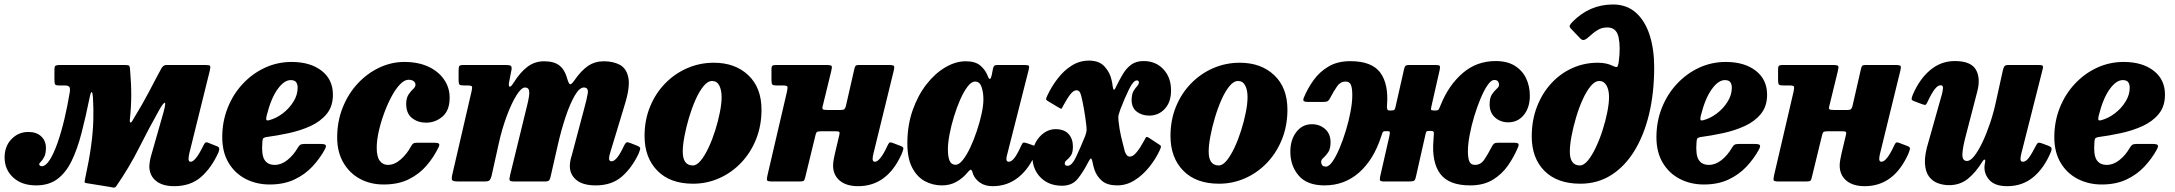

<svg xmlns="http://www.w3.org/2000/svg" viewBox="-62 -810 9706 857"><path d="M874.5 -495 783.5 -127.5Q782 -122.5 780.8 -113.8Q779.5 -105 779.5 -101.5Q779.5 -88 789 -88Q810.5 -88 846 -160.5Q850.5 -170 854.5 -173.2Q858.5 -176.5 867 -173L908 -156.5Q922 -151.5 913 -129.5Q881.5 -60 834.8 -19.5Q788 21 715.5 21Q662.5 21 633.5 -3.2Q604.5 -27.5 604.5 -68.5Q604.5 -74 606.5 -87.5Q608.5 -101 611.5 -111.5L668 -309.5Q680.5 -356 671.8 -351Q663 -346 645 -312.5Q602 -236 558.5 -149.5Q515 -63 457 21Q452 28.5 443.2 27.2Q434.5 26 426.5 24L321 7Q315.5 5.5 315.5 1.5Q315.5 -2.5 317.5 -10.5Q336 -95.5 344.5 -158Q353 -220.5 354.5 -271.5Q356 -322.5 353 -373.5Q351.5 -397.5 347.5 -399Q343.5 -400.5 338.5 -376.5Q320.5 -288 301.8 -215.8Q283 -143.5 257.5 -91.2Q232 -39 194 -10.8Q156 17.5 99.5 17.5Q35 17.5 -3.2 -17.8Q-41.5 -53 -41.5 -107.5Q-41.5 -157 -10.8 -189Q20 -221 64.5 -221Q101 -221 122 -201.2Q143 -181.5 143 -150Q143 -124.5 135.5 -110Q128 -95.5 120.5 -88.2Q113 -81 113 -77.5Q113 -72.5 116.8 -70.2Q120.5 -68 124 -68Q142 -68 160 -96.2Q178 -124.5 194.8 -172.2Q211.5 -220 225.5 -278.8Q239.5 -337.5 249.5 -399Q252 -415.5 247.5 -422Q243 -428.5 227 -428.5H203.5Q187.5 -428.5 184.2 -433Q181 -437.5 181 -453.5V-500Q181 -514.5 186.8 -517.2Q192.5 -520 206 -520H490.5Q508 -520 512.8 -517.8Q517.5 -515.5 518.5 -500Q524 -436.5 523.8 -383.5Q523.5 -330.5 517.5 -275.5Q516.5 -267 519.5 -263.8Q522.5 -260.5 528 -269.5Q554.5 -313 572.2 -344.2Q590 -375.5 603.2 -400.5Q616.5 -425.5 629 -450Q641.5 -474.5 658 -504Q666.5 -520 681 -520H853Q872.5 -520 875.5 -516Q878.5 -512 874.5 -495Z M930 -197.5Q930 -268 954.5 -329.2Q979 -390.5 1022 -436.2Q1065 -482 1120.8 -507.8Q1176.5 -533.5 1239.5 -533.5Q1323 -533.5 1373.5 -494.2Q1424 -455 1424 -387.5Q1424 -335.5 1396.5 -301.8Q1369 -268 1324.2 -247.5Q1279.5 -227 1227.2 -215.8Q1175 -204.5 1125.5 -198Q1115.5 -196 1112.5 -191.8Q1109.5 -187.5 1109 -175Q1104.5 -119.5 1118.5 -96.8Q1132.5 -74 1164.5 -74Q1193 -74 1220.2 -95.2Q1247.5 -116.5 1268.5 -152.5Q1273 -160.5 1278.8 -164Q1284.5 -167.5 1298.5 -167.5H1367.5Q1387.5 -167.5 1391.5 -162.5Q1395.5 -157.5 1387.5 -142.5Q1365.5 -102 1332 -66.2Q1298.5 -30.5 1251.5 -8.5Q1204.5 13.5 1142 13.5Q1082.5 13.5 1034.2 -11.5Q986 -36.5 958 -83.8Q930 -131 930 -197.5ZM1139.5 -273.5Q1171.5 -282 1200.5 -304.2Q1229.5 -326.5 1248 -356.5Q1266.5 -386.5 1266.5 -417.5Q1267 -432 1260.5 -442.2Q1254 -452.5 1235.5 -452.5Q1206.5 -452.5 1177.2 -412.2Q1148 -372 1128.5 -295Q1125 -281 1126.5 -275.8Q1128 -270.5 1139.5 -273.5Z M1945 -374Q1945 -317 1913.2 -289.8Q1881.5 -262.5 1839.5 -262.5Q1803.5 -262.5 1777.2 -283Q1751 -303.5 1751 -346.5Q1751.5 -373.5 1761.8 -388.5Q1772 -403.5 1782.2 -412.8Q1792.5 -422 1792.5 -432Q1792.5 -441 1784.5 -447.5Q1776.5 -454 1761.5 -454Q1743 -454 1723 -433Q1703 -412 1684.8 -377.5Q1666.5 -343 1651.8 -302.5Q1637 -262 1628.2 -222Q1619.5 -182 1619.5 -150.5Q1619.5 -110 1633.2 -92Q1647 -74 1669.5 -74Q1698.5 -74 1726 -97.8Q1753.5 -121.5 1772.5 -156.5Q1777 -165 1782 -169Q1787 -173 1801 -173H1876.5Q1892 -173 1896.8 -169Q1901.5 -165 1895.5 -152.5Q1874.5 -109 1842.2 -71.2Q1810 -33.5 1763 -10Q1716 13.5 1650.5 13.5Q1591 13.5 1544.2 -12Q1497.5 -37.5 1470.2 -84.8Q1443 -132 1443 -196Q1443 -268.5 1467.8 -330.2Q1492.5 -392 1535 -437.5Q1577.5 -483 1631.2 -508.2Q1685 -533.5 1743 -533.5Q1804.5 -533.5 1849.8 -512.5Q1895 -491.5 1920 -455.2Q1945 -419 1945 -374Z M2007 -520H2193.5Q2210 -520 2216.8 -516.8Q2223.5 -513.5 2221 -498L2210.5 -444Q2207 -425.5 2212.8 -423.2Q2218.5 -421 2231 -441.5Q2260 -487.5 2292.5 -512Q2325 -536.5 2366.5 -536.5Q2412 -536.5 2436 -516.8Q2460 -497 2470 -458Q2477 -434.5 2483 -433.8Q2489 -433 2502 -451.5Q2532 -495 2562.8 -515.8Q2593.5 -536.5 2633.5 -536.5Q2674.5 -536.5 2704.5 -520.8Q2734.5 -505 2742.8 -462.8Q2751 -420.5 2726 -341L2661.5 -128Q2656.5 -112 2656.5 -103Q2656.5 -90 2667.5 -90Q2691.5 -90 2723.5 -160Q2730 -172 2734 -174.2Q2738 -176.5 2750.5 -172L2777 -161.5Q2793.5 -155.5 2795.2 -150Q2797 -144.5 2789 -125.5Q2759.5 -62 2714.2 -22.2Q2669 17.5 2597 17.5Q2539.5 17.5 2510.5 -6.8Q2481.5 -31 2481.5 -68.5Q2481.5 -80.5 2484 -93.2Q2486.5 -106 2490 -116L2543 -315.5Q2557.5 -367.5 2561.5 -393.5Q2565.5 -419.5 2544 -419.5Q2524.5 -419.5 2503.5 -383.5Q2482.5 -347.5 2463 -289.5Q2443.5 -231.5 2428.5 -166L2395.5 -21Q2393 -9.5 2388.8 -4.8Q2384.5 0 2370.5 0H2235Q2215.5 0 2213 -5.2Q2210.5 -10.5 2214.5 -27L2290 -336Q2302 -383 2300.2 -401.2Q2298.5 -419.5 2281.5 -419.5Q2265 -419.5 2243 -384.2Q2221 -349 2199.8 -291.8Q2178.5 -234.5 2164 -168.5L2132 -24.5Q2128.5 -11.5 2123.5 -5.8Q2118.5 0 2102 0H1984.5Q1959.5 0 1956 -6.2Q1952.5 -12.5 1957 -31.5L2042.5 -401Q2046.5 -418 2044.8 -423.2Q2043 -428.5 2025 -428.5H2009.5Q1994 -428.5 1989.5 -432Q1985 -435.5 1985 -453V-495Q1985 -510.5 1988.2 -515.2Q1991.5 -520 2007 -520Z M2815 -203Q2815 -274.5 2839.8 -334.5Q2864.5 -394.5 2907.5 -438.2Q2950.5 -482 3006.2 -506Q3062 -530 3124 -530Q3219.5 -530 3278.2 -474.2Q3337 -418.5 3337 -320.5Q3337 -249 3312.8 -188.5Q3288.5 -128 3246 -83.5Q3203.5 -39 3148.2 -14.5Q3093 10 3031.5 10Q2929 10 2872 -48.2Q2815 -106.5 2815 -203ZM2985.5 -133.5Q2985.5 -71.5 3030.5 -71.5Q3048 -71.5 3066 -93.5Q3084 -115.5 3100.8 -151.2Q3117.5 -187 3130.5 -228.2Q3143.5 -269.5 3151.2 -308.8Q3159 -348 3159 -376.5Q3159 -408 3148.5 -428.2Q3138 -448.5 3116.5 -448.5Q3097 -448.5 3078 -425.2Q3059 -402 3042.5 -364.8Q3026 -327.5 3013.2 -284.5Q3000.5 -241.5 2993 -201.5Q2985.5 -161.5 2985.5 -133.5Z M3926.5 -491.5 3837 -126Q3835.5 -121.5 3834.2 -113Q3833 -104.5 3833 -101Q3833 -88 3843 -88Q3854.5 -88 3868.5 -105.8Q3882.5 -123.5 3897.5 -156Q3903.5 -169 3907.2 -172.8Q3911 -176.5 3924 -171.5L3959.5 -158Q3972 -153.5 3970 -144.8Q3968 -136 3962.5 -122.5Q3898 21 3768.5 21Q3715.5 21 3686 -4Q3656.5 -29 3656.5 -71.5Q3656.5 -83.5 3659.5 -99.5Q3662.5 -115.5 3665 -126L3684.5 -208.5Q3687 -219 3683.8 -221.5Q3680.5 -224 3667 -224H3604Q3591 -224 3586 -221.8Q3581 -219.5 3578.5 -209L3531.5 -16Q3529 -5 3524.5 -2.5Q3520 0 3506.5 0H3383.5Q3362 0 3361.2 -6.5Q3360.5 -13 3364 -29L3451 -402.5Q3454.5 -419 3452.2 -423.8Q3450 -428.5 3433 -428.5H3404.5Q3389.5 -428.5 3385.5 -432.5Q3381.5 -436.5 3381.5 -452V-500.5Q3381.5 -514 3386.2 -517Q3391 -520 3403.5 -520H3623Q3646.5 -520 3649.8 -515.5Q3653 -511 3648 -491.5L3611 -340Q3607 -326 3610.5 -322.5Q3614 -319 3633 -319H3690Q3703 -319 3707.2 -323.2Q3711.5 -327.5 3714 -338L3751 -500.5Q3753.5 -512.5 3757 -516.2Q3760.5 -520 3773 -520H3902Q3925 -520 3928.2 -515.5Q3931.5 -511 3926.5 -491.5Z M4561 -128Q4533.5 -59 4484.2 -19Q4435 21 4369 21Q4335.5 21 4313.5 6Q4291.5 -9 4282.5 -30Q4280.5 -36 4279.2 -39.5Q4278 -43 4277 -46.5Q4273 -54 4269 -52Q4265 -50 4256 -39.5Q4235.5 -14.5 4207 1.5Q4178.5 17.5 4142.5 17.5Q4101 17.5 4066 -1.5Q4031 -20.5 4009.5 -61.8Q3988 -103 3988 -170Q3988 -250.5 4011.5 -317.5Q4035 -384.5 4073.2 -433.5Q4111.5 -482.5 4157.5 -509.5Q4203.5 -536.5 4248.5 -536.5Q4292 -536.5 4314.8 -516.5Q4337.5 -496.5 4347 -470.5Q4351 -458.5 4355.8 -457.5Q4360.5 -456.5 4365 -476.5L4370.5 -505Q4372.5 -513 4376.2 -516.5Q4380 -520 4392 -520H4511Q4528 -520 4530.5 -515.8Q4533 -511.5 4529.5 -498L4434 -122Q4432.5 -117.5 4431.2 -110.8Q4430 -104 4430 -100.5Q4430 -88 4441 -88Q4452.5 -88 4465.8 -104.8Q4479 -121.5 4495.5 -158.5Q4501 -171 4505 -173Q4509 -175 4523 -170.5L4553 -160Q4564.5 -155.5 4566.2 -149.8Q4568 -144 4561 -128ZM4327.5 -366Q4327.5 -397.5 4319.2 -421.8Q4311 -446 4290.5 -446Q4274 -446 4257 -423.8Q4240 -401.5 4224.2 -366Q4208.5 -330.5 4196 -289.5Q4183.5 -248.5 4176.2 -210Q4169 -171.5 4169 -144Q4169 -109.5 4176.8 -92Q4184.5 -74.5 4203.5 -74.5Q4218.5 -74.5 4235.5 -95.8Q4252.5 -117 4268.8 -151.5Q4285 -186 4298.2 -225.8Q4311.5 -265.5 4319.5 -302.5Q4327.5 -339.5 4327.5 -366Z M4546 -113Q4546 -146.5 4560.5 -173.8Q4575 -201 4598.5 -217.2Q4622 -233.5 4649 -233.5Q4688 -233.5 4707.5 -212Q4727 -190.5 4727 -156Q4727 -128.5 4717.8 -115.5Q4708.5 -102.5 4699.5 -95.5Q4690.5 -88.5 4690.5 -80.5Q4690.5 -70 4703.5 -70Q4722.5 -70 4741.2 -109.8Q4760 -149.5 4781.5 -202.5Q4787.5 -218.5 4788 -228Q4788.5 -237.5 4786 -257.5Q4781.5 -294 4776 -324.8Q4770.5 -355.5 4764.5 -380.5Q4762.5 -390 4757.8 -398.5Q4753 -407 4742.5 -407Q4730 -407 4716 -389.5Q4702 -372 4684.5 -339.5Q4679.5 -329 4677.2 -325.8Q4675 -322.5 4665 -329L4616.5 -358Q4606.5 -364 4607.2 -368.5Q4608 -373 4613 -384Q4632 -424.5 4659.5 -460Q4687 -495.5 4722 -517.5Q4757 -539.5 4799 -539.5Q4845 -539.5 4869 -512.2Q4893 -485 4899.5 -453Q4901 -446.5 4902.5 -438.8Q4904 -431 4904.5 -424.5Q4907 -408.5 4910.8 -409.5Q4914.5 -410.5 4919.5 -422.5Q4934.5 -453.5 4950.2 -479.8Q4966 -506 4987.8 -521.8Q5009.5 -537.5 5042.5 -537.5Q5096.5 -537.5 5130.8 -501Q5165 -464.5 5165 -406.5Q5165 -354 5137 -324Q5109 -294 5068 -294Q5034.5 -294 5011.8 -311.8Q4989 -329.5 4989 -364Q4989.5 -389.5 4997.2 -403Q5005 -416.5 5013 -424.8Q5021 -433 5021.5 -442Q5021.5 -451 5012 -451Q4997 -451 4977.8 -412.2Q4958.5 -373.5 4938.5 -321Q4933.5 -306 4931 -297.5Q4928.5 -289 4930.5 -270Q4934.5 -233 4942 -200.5Q4949.5 -168 4958.5 -134.5Q4961 -126.5 4966.5 -118.8Q4972 -111 4981.5 -111Q4995 -111 5010.8 -129.8Q5026.5 -148.5 5043 -179Q5050 -191.5 5052.8 -196.8Q5055.5 -202 5068.5 -193.5L5107 -168Q5117.5 -162 5119.5 -158.5Q5121.5 -155 5116 -142.5Q5097.5 -101.5 5068 -64.8Q5038.5 -28 5002 -5.2Q4965.5 17.5 4925.5 17.5Q4880.5 17.5 4857 -2.5Q4833.5 -22.5 4823 -53Q4819.5 -63.5 4817.8 -71.2Q4816 -79 4813.5 -91.5Q4810 -103.5 4806.8 -102.5Q4803.5 -101.5 4795.5 -86.5Q4773.5 -43 4748.5 -12Q4723.5 19 4678.5 19Q4619 19 4582.5 -18Q4546 -55 4546 -113Z M5162.5 -203Q5162.5 -274.5 5187.2 -334.5Q5212 -394.5 5255 -438.2Q5298 -482 5353.8 -506Q5409.5 -530 5471.5 -530Q5567 -530 5625.8 -474.2Q5684.5 -418.5 5684.5 -320.5Q5684.5 -249 5660.2 -188.5Q5636 -128 5593.5 -83.5Q5551 -39 5495.8 -14.5Q5440.5 10 5379 10Q5276.5 10 5219.5 -48.2Q5162.5 -106.5 5162.5 -203ZM5333 -133.5Q5333 -71.5 5378 -71.5Q5395.5 -71.5 5413.5 -93.5Q5431.5 -115.5 5448.2 -151.2Q5465 -187 5478 -228.2Q5491 -269.5 5498.8 -308.8Q5506.5 -348 5506.5 -376.5Q5506.5 -408 5496 -428.2Q5485.5 -448.5 5464 -448.5Q5444.5 -448.5 5425.5 -425.2Q5406.5 -402 5390 -364.8Q5373.5 -327.5 5360.8 -284.5Q5348 -241.5 5340.5 -201.5Q5333 -161.5 5333 -133.5Z M6766.5 -383Q6766.5 -330 6739.8 -297Q6713 -264 6670 -264Q6635.5 -264 6611.2 -285.5Q6587 -307 6587 -344.5Q6587 -373.5 6597.5 -389Q6608 -404.5 6618.5 -413.5Q6629 -422.5 6629 -432Q6629 -440.5 6624.2 -446.8Q6619.5 -453 6607.5 -453Q6594 -453 6578.2 -430.5Q6562.5 -408 6547 -371.2Q6531.5 -334.5 6518.5 -291.5Q6505.5 -248.5 6497.8 -207.2Q6490 -166 6490 -134.5Q6490 -105 6496.5 -89.5Q6503 -74 6521.5 -74Q6547 -74 6562.8 -97Q6578.5 -120 6597.5 -156.5Q6601.5 -165 6607 -169Q6612.5 -173 6626.5 -173H6695Q6710 -173 6714.5 -169Q6719 -165 6713.5 -152.5Q6696 -110 6668.8 -71Q6641.5 -32 6600.5 -7.2Q6559.5 17.5 6500 17.5Q6404.5 17.5 6366 -34.8Q6327.5 -87 6336.5 -187.5Q6337.5 -202 6338.2 -213.8Q6339 -225.5 6327.5 -225.5H6314.5Q6307.5 -225.5 6305.2 -222.8Q6303 -220 6301 -211.5L6258 -21Q6255.5 -8.5 6250.8 -4.2Q6246 0 6229.5 0H6116Q6101 0 6098.2 -4.5Q6095.5 -9 6098.5 -22.5L6139.5 -202.5Q6142 -215.5 6141.5 -220Q6141 -224.5 6133 -224.5H6122Q6112 -224.5 6109.5 -219.2Q6107 -214 6103.5 -202.5Q6070 -98 6004.8 -40.2Q5939.5 17.5 5850 17.5Q5772.5 17.5 5735 -26Q5697.5 -69.5 5697.5 -133Q5697.5 -186 5724.2 -220.8Q5751 -255.5 5793.5 -255.5Q5828.5 -255.5 5852.8 -234Q5877 -212.5 5877 -175Q5877 -146 5866.5 -130.5Q5856 -115 5845.5 -106Q5835 -97 5835 -88Q5835 -79 5839.5 -72.8Q5844 -66.5 5856.5 -66.5Q5870 -66.5 5885.8 -89Q5901.5 -111.5 5917 -148.2Q5932.5 -185 5945.5 -227.8Q5958.5 -270.5 5966.2 -312Q5974 -353.5 5974 -384.5Q5974 -416 5968 -431Q5962 -446 5943.5 -446Q5921.5 -446 5906.8 -425.5Q5892 -405 5874.5 -371.5Q5870.5 -363 5864.8 -359Q5859 -355 5845.5 -355H5777Q5762 -355 5757.5 -358.8Q5753 -362.5 5758 -375Q5775 -416 5801.8 -453Q5828.5 -490 5868.5 -513.5Q5908.5 -537 5965 -537Q6061 -537 6098.8 -486Q6136.5 -435 6129 -341Q6126.5 -317 6138 -317H6150Q6158 -317 6161.2 -319.5Q6164.5 -322 6166.5 -331L6205.5 -503Q6208 -513.5 6212.5 -516.8Q6217 -520 6229.5 -520H6345Q6360.5 -520 6363.8 -516.2Q6367 -512.5 6364.5 -500L6327.5 -336.5Q6325 -325 6325.5 -321Q6326 -317 6336.5 -317H6348Q6358 -317 6361.2 -324.2Q6364.5 -331.5 6369.5 -343.5Q6404.5 -430 6466.8 -483.8Q6529 -537.5 6614 -537.5Q6665.5 -537.5 6699.2 -516.5Q6733 -495.5 6749.8 -460.5Q6766.5 -425.5 6766.5 -383Z M6775 -201Q6775 -272.5 6798 -332.8Q6821 -393 6861.5 -437.2Q6902 -481.5 6955.5 -505.8Q7009 -530 7070 -530Q7091 -530 7107.5 -526.2Q7124 -522.5 7136.5 -516Q7150 -509.5 7155.2 -511.2Q7160.5 -513 7163.5 -535.5Q7172 -600.5 7162.5 -644Q7153 -687.5 7112.5 -687.5Q7088 -687.5 7069.5 -676.2Q7051 -665 7027.5 -643.5Q7018.5 -635 7009.8 -632Q7001 -629 6991.5 -638.5L6951 -681Q6941.5 -690 6945 -697Q6948.5 -704 6957.5 -713Q7033.5 -790 7137.5 -790Q7198.5 -790 7239.5 -753.8Q7280.5 -717.5 7301 -654.2Q7321.5 -591 7321.5 -509Q7321.5 -396 7298.8 -301Q7276 -206 7233 -136.2Q7190 -66.5 7129.2 -28.2Q7068.5 10 6992 10Q6889 10 6832 -47Q6775 -104 6775 -201ZM6945 -133.5Q6945 -71.5 6990 -71.5Q7007.5 -71.5 7025.8 -93.8Q7044 -116 7061 -151.8Q7078 -187.5 7091.2 -229Q7104.5 -270.5 7112.2 -309.5Q7120 -348.5 7120 -376.5Q7120 -409 7108.5 -428.8Q7097 -448.5 7077 -448.5Q7057 -448.5 7038 -425.5Q7019 -402.5 7002.2 -365.5Q6985.5 -328.5 6972.8 -285.5Q6960 -242.5 6952.5 -202.2Q6945 -162 6945 -133.5Z M7331.5 -197.5Q7331.5 -268 7356 -329.2Q7380.5 -390.5 7423.5 -436.2Q7466.5 -482 7522.2 -507.8Q7578 -533.5 7641 -533.5Q7724.5 -533.5 7775 -494.2Q7825.5 -455 7825.5 -387.5Q7825.5 -335.5 7798 -301.8Q7770.5 -268 7725.8 -247.5Q7681 -227 7628.8 -215.8Q7576.5 -204.5 7527 -198Q7517 -196 7514 -191.8Q7511 -187.5 7510.5 -175Q7506 -119.5 7520 -96.8Q7534 -74 7566 -74Q7594.5 -74 7621.8 -95.2Q7649 -116.5 7670 -152.5Q7674.5 -160.5 7680.2 -164Q7686 -167.5 7700 -167.5H7769Q7789 -167.5 7793 -162.5Q7797 -157.5 7789 -142.5Q7767 -102 7733.5 -66.2Q7700 -30.5 7653 -8.5Q7606 13.5 7543.5 13.5Q7484 13.5 7435.8 -11.5Q7387.5 -36.5 7359.5 -83.8Q7331.5 -131 7331.5 -197.5ZM7541 -273.5Q7573 -282 7602 -304.2Q7631 -326.5 7649.5 -356.5Q7668 -386.5 7668 -417.5Q7668.5 -432 7662 -442.2Q7655.5 -452.5 7637 -452.5Q7608 -452.5 7578.8 -412.2Q7549.5 -372 7530 -295Q7526.5 -281 7528 -275.8Q7529.5 -270.5 7541 -273.5Z M8419.5 -491.5 8330 -126Q8328.5 -121.5 8327.2 -113Q8326 -104.5 8326 -101Q8326 -88 8336 -88Q8347.5 -88 8361.5 -105.8Q8375.5 -123.5 8390.5 -156Q8396.5 -169 8400.2 -172.8Q8404 -176.5 8417 -171.5L8452.5 -158Q8465 -153.5 8463 -144.8Q8461 -136 8455.5 -122.5Q8391 21 8261.5 21Q8208.5 21 8179 -4Q8149.5 -29 8149.5 -71.5Q8149.5 -83.5 8152.5 -99.5Q8155.5 -115.5 8158 -126L8177.5 -208.5Q8180 -219 8176.8 -221.5Q8173.5 -224 8160 -224H8097Q8084 -224 8079 -221.8Q8074 -219.5 8071.5 -209L8024.5 -16Q8022 -5 8017.5 -2.5Q8013 0 7999.5 0H7876.5Q7855 0 7854.2 -6.5Q7853.5 -13 7857 -29L7944 -402.5Q7947.5 -419 7945.2 -423.8Q7943 -428.5 7926 -428.5H7897.5Q7882.5 -428.5 7878.5 -432.5Q7874.5 -436.5 7874.5 -452V-500.5Q7874.5 -514 7879.2 -517Q7884 -520 7896.5 -520H8116Q8139.5 -520 8142.8 -515.5Q8146 -511 8141 -491.5L8104 -340Q8100 -326 8103.5 -322.5Q8107 -319 8126 -319H8183Q8196 -319 8200.2 -323.2Q8204.5 -327.5 8207 -338L8244 -500.5Q8246.5 -512.5 8250 -516.2Q8253.5 -520 8266 -520H8395Q8418 -520 8421.2 -515.5Q8424.5 -511 8419.5 -491.5Z M8475.5 -386.5Q8505.5 -457 8553.5 -497.2Q8601.5 -537.5 8663.5 -537.5Q8734.5 -537.5 8757 -499.8Q8779.5 -462 8763.5 -401L8712.5 -204.5Q8698.5 -152.5 8697.2 -122Q8696 -91.5 8718 -91.5Q8733 -91.5 8750.8 -114.2Q8768.5 -137 8786.8 -175.2Q8805 -213.5 8821 -261Q8837 -308.5 8847.5 -358.5L8877.5 -494.5Q8880 -506 8884 -513Q8888 -520 8902 -520H9031.5Q9049.5 -520 9054.2 -517.5Q9059 -515 9055.5 -501L8960.5 -125.5Q8957 -113 8956.5 -100.5Q8956 -88 8967.5 -88Q8980.5 -88 8993.8 -105.8Q9007 -123.5 9024 -157Q9029 -167 9033 -171Q9037 -175 9049.5 -171L9079.5 -160Q9091 -156 9094.2 -150.2Q9097.5 -144.5 9092 -131.5Q9062.5 -60 9014 -19.5Q8965.5 21 8897 21Q8842.5 21 8817.8 -6.5Q8793 -34 8796 -70.5L8799 -90Q8800 -97.5 8796 -97.5Q8792 -97.5 8787 -89.5Q8757 -40.5 8721.8 -12Q8686.5 16.5 8637.5 16.5Q8612.5 16.5 8588.5 8Q8564.5 -0.5 8548.2 -22Q8532 -43.5 8530 -81.5Q8528 -119.5 8546.5 -179L8606 -390Q8609 -401.5 8610.5 -415.5Q8612 -429.5 8600.5 -429.5Q8587.5 -429.5 8573.8 -412Q8560 -394.5 8542 -356Q8537 -345.5 8533.8 -342.8Q8530.5 -340 8517.5 -345L8481.5 -358.5Q8470.5 -362.5 8470.5 -368Q8470.5 -373.5 8475.5 -386.5Z M9107.5 -197.5Q9107.5 -268 9132 -329.2Q9156.5 -390.5 9199.5 -436.2Q9242.5 -482 9298.2 -507.8Q9354 -533.5 9417 -533.5Q9500.5 -533.5 9551 -494.2Q9601.5 -455 9601.5 -387.5Q9601.5 -335.5 9574 -301.8Q9546.5 -268 9501.8 -247.5Q9457 -227 9404.8 -215.8Q9352.5 -204.5 9303 -198Q9293 -196 9290 -191.8Q9287 -187.5 9286.5 -175Q9282 -119.5 9296 -96.8Q9310 -74 9342 -74Q9370.5 -74 9397.8 -95.2Q9425 -116.5 9446 -152.5Q9450.5 -160.5 9456.2 -164Q9462 -167.5 9476 -167.5H9545Q9565 -167.5 9569 -162.5Q9573 -157.5 9565 -142.5Q9543 -102 9509.5 -66.2Q9476 -30.5 9429 -8.5Q9382 13.5 9319.5 13.5Q9260 13.5 9211.8 -11.5Q9163.5 -36.5 9135.5 -83.8Q9107.5 -131 9107.5 -197.5ZM9317 -273.5Q9349 -282 9378 -304.2Q9407 -326.5 9425.5 -356.5Q9444 -386.5 9444 -417.5Q9444.5 -432 9438 -442.2Q9431.5 -452.5 9413 -452.5Q9384 -452.5 9354.8 -412.2Q9325.5 -372 9306 -295Q9302.5 -281 9304 -275.8Q9305.5 -270.5 9317 -273.5Z"/></svg>

Font: Besley* Narrow Heavy
Style: Italic
Weight: 800
Width: 4
Italic angle: -13°
Designer: Owen Earl
Foundry: indestructible type*
Version: Version 3.000; ttfautohint (v1.8.3)